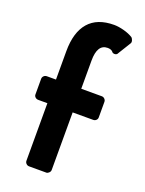

<svg xmlns="http://www.w3.org/2000/svg" viewBox="-141 -809 662 878"><g transform="rotate(20 190.0 -370.5)"><path d="M94 -300H50Q41 -300 35 -305.5Q29 -311 29 -319V-395Q29 -403 35 -409Q41 -415 50 -415H94V-553Q94 -645 135.5 -693Q177 -741 259 -741Q280 -741 306.5 -734Q333 -727 352 -715Q357 -710 359.5 -701.5Q362 -693 358 -687L321 -627Q317 -617 306.5 -616.5Q296 -616 291 -624Q283 -632 267 -632Q217 -632 217 -552V-415H317Q325 -415 331 -409Q337 -403 337 -395V-319Q337 -311 331 -305.5Q325 -300 317 -300H217V-20Q217 -12 210.5 -6Q204 0 199 0H114Q106 0 100 -6Q94 -12 94 -20Z"/></g></svg>

Font: Stadtwerke
Style: Bold
Weight: 700
Designer: Santiago Orozco
Foundry: Typemade
Version: Version 1.003